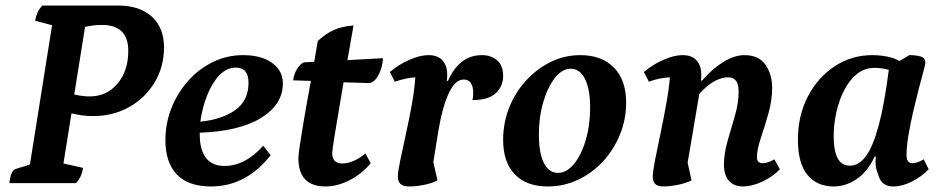

<svg xmlns="http://www.w3.org/2000/svg" viewBox="-20 -661 3404 693"><path d="M280 -55Q274 -20 254 0H14Q18 -44 36 -51L88 -67L168 -570L107 -586Q112 -620 133 -641H406Q484 -641 528 -601Q572 -561 572 -490Q572 -420 538 -363.5Q504 -307 446 -274.5Q388 -242 316 -242Q277 -242 238 -252L209 -71ZM348 -571Q335 -571 320 -569.5Q305 -568 287 -564L248 -320Q260 -317 275 -315Q290 -313 304 -313Q365 -313 404 -359Q443 -405 443 -477Q443 -571 348 -571Z M742 12Q659 12 618 -31.5Q577 -75 577 -155Q577 -215 598.5 -270Q620 -325 658.5 -368.5Q697 -412 748 -437Q799 -462 858 -462Q923 -462 962 -434Q1001 -406 1001 -360Q1001 -284 922.5 -235.5Q844 -187 701 -182Q701 -179 701 -175Q701 -120 723.5 -91Q746 -62 790 -62Q865 -62 930 -135L957 -101Q868 12 742 12ZM831 -417Q798 -417 771.5 -389Q745 -361 727.5 -316.5Q710 -272 703 -222Q779 -229 828 -263Q877 -297 877 -362Q877 -417 831 -417Z M1155 12Q1057 12 1057 -90Q1057 -101 1061 -129Q1065 -157 1074.5 -214Q1084 -271 1102 -369L1038 -371Q1041 -394 1052.5 -412.5Q1064 -431 1077 -436L1114 -438Q1117 -456 1120.5 -474.5Q1124 -493 1127 -513Q1156 -540 1185.5 -553Q1215 -566 1256 -569Q1244 -499 1234 -444L1362 -451Q1362 -436 1356.5 -416.5Q1351 -397 1340.5 -381Q1330 -365 1315 -361L1220 -364Q1198 -236 1188.5 -176.5Q1179 -117 1179 -109Q1179 -71 1215 -71Q1255 -71 1299 -107L1318 -72Q1287 -34 1242.5 -11Q1198 12 1155 12Z M1458 12Q1434 12 1425 2.5Q1416 -7 1416 -23Q1416 -41 1424.5 -81.5Q1433 -122 1444.5 -174.5Q1456 -227 1466 -281.5Q1476 -336 1479 -382Q1463 -381 1444 -377Q1425 -373 1405 -366L1387 -401Q1420 -429 1458.5 -445.5Q1497 -462 1526 -462Q1561 -462 1577.5 -442.5Q1594 -423 1594 -395Q1594 -389 1594 -382.5Q1594 -376 1593 -369H1597Q1616 -413 1646.5 -437.5Q1677 -462 1720 -462Q1752 -462 1774 -443.5Q1796 -425 1796 -387Q1796 -348 1768 -323.5Q1740 -299 1685 -300Q1687 -307 1687.5 -313.5Q1688 -320 1688 -326Q1688 -348 1679.5 -361Q1671 -374 1654 -374Q1623 -374 1600 -325Q1577 -276 1563 -193L1544 -76L1559 -10Q1538 1 1509.5 6.5Q1481 12 1458 12Z M1957 12Q1880 12 1838 -32Q1796 -76 1796 -156Q1796 -218 1818 -273Q1840 -328 1879 -370.5Q1918 -413 1968 -437.5Q2018 -462 2075 -462Q2152 -462 2196 -417Q2240 -372 2240 -291Q2240 -230 2217.5 -175Q2195 -120 2156 -78Q2117 -36 2066 -12Q2015 12 1957 12ZM1994 -37Q2025 -37 2051.5 -69Q2078 -101 2094 -155Q2110 -209 2110 -273Q2110 -339 2091.5 -376Q2073 -413 2040 -413Q2009 -413 1983 -380Q1957 -347 1941 -293Q1925 -239 1925 -175Q1925 -109 1943 -73Q1961 -37 1994 -37Z M2377 12Q2353 12 2344.5 2.5Q2336 -7 2336 -23Q2336 -41 2344 -81.5Q2352 -122 2363 -174.5Q2374 -227 2384 -281.5Q2394 -336 2398 -382Q2381 -381 2362 -377.5Q2343 -374 2322 -366L2304 -401Q2337 -429 2375.5 -445.5Q2414 -462 2443 -462Q2478 -462 2494.5 -442.5Q2511 -423 2511 -395Q2511 -389 2511 -383Q2511 -377 2510 -370H2514Q2551 -413 2591 -437.5Q2631 -462 2667 -462Q2719 -462 2743 -427Q2767 -392 2767 -345Q2767 -299 2753.5 -251.5Q2740 -204 2726 -162.5Q2712 -121 2712 -93Q2712 -72 2734 -72Q2752 -72 2775 -86L2795 -50Q2768 -22 2730.5 -5Q2693 12 2662 12Q2629 12 2611 -8.5Q2593 -29 2593 -66Q2593 -107 2606 -152Q2619 -197 2632.5 -243Q2646 -289 2646 -332Q2646 -382 2608 -382Q2585 -382 2559 -368Q2533 -354 2504 -322L2462 -74L2476 -10Q2454 1 2425 6.5Q2396 12 2377 12Z M2989 12Q2929 12 2894.5 -29.5Q2860 -71 2860 -157Q2860 -244 2896 -313Q2932 -382 2993 -422Q3054 -462 3128 -462Q3156 -462 3181 -457Q3206 -452 3227 -441L3262 -462Q3287 -462 3303.5 -457Q3320 -452 3320 -434Q3320 -429 3313 -403.5Q3306 -378 3296 -339.5Q3286 -301 3276 -258Q3266 -215 3259 -173.5Q3252 -132 3252 -101Q3252 -72 3273 -72Q3291 -72 3314 -86L3332 -50Q3307 -24 3272 -6Q3237 12 3204 12Q3159 12 3149 -34Q3137 -59 3141 -96H3137Q3112 -42 3072.5 -15Q3033 12 2989 12ZM2989 -169Q2989 -118 3003 -90.5Q3017 -63 3048 -63Q3080 -63 3105.5 -97.5Q3131 -132 3151.5 -208Q3172 -284 3188 -409Q3177 -412 3164 -414Q3151 -416 3136 -416Q3100 -416 3072.5 -393.5Q3045 -371 3026.5 -334.5Q3008 -298 2998.5 -254.5Q2989 -211 2989 -169Z"/></svg>

Font: Petrona
Style: Bold Italic
Weight: 700
Italic angle: -9°
Designer: Ringo R. Seeber
Foundry: Ringo R. Seeber
Version: Version 2.001; ttfautohint (v1.8.3)